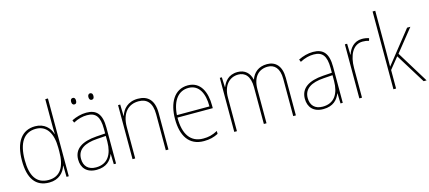

<svg xmlns="http://www.w3.org/2000/svg" viewBox="-57 -1281 4053 1812"><g transform="rotate(-15 1969.5 -375.0)"><path d="M251 10C347 10 397 -48 417 -110H419L421 0H443V-760H417V-526C417 -491 417 -457 419 -420H417C399 -482 346 -538 257 -538C127 -538 54 -438 54 -255C54 -83 118 10 251 10ZM251 -15C134 -15 81 -98 81 -255C81 -426 144 -513 258 -513C362 -513 417 -428 417 -284V-248C417 -103 367 -15 251 -15Z M646 -673C646 -656 652 -641 670 -641C689 -641 694 -655 694 -673C694 -690 689 -704 670 -704C652 -704 646 -689 646 -673ZM815 -673C815 -656 822 -641 839 -641C858 -641 864 -655 864 -673C864 -690 858 -704 839 -704C822 -704 815 -689 815 -673ZM757 -537C707 -537 658 -523 613 -501L623 -476C672 -502 715 -512 757 -512C841 -512 879 -467 879 -347V-301L791 -295C652 -285 569 -234 569 -129C569 -49 616 10 714 10C811 10 856 -42 878 -99H880L883 0H905V-353C905 -483 857 -537 757 -537ZM792 -271 879 -277V-220C878 -98 829 -14 714 -14C639 -14 597 -57 597 -129C597 -220 670 -263 792 -271Z M1261 -538C1161 -538 1111 -477 1092 -416H1090L1087 -528H1066V0H1092V-305C1092 -446 1163 -513 1261 -513C1342 -513 1391 -465 1391 -352V0H1417V-357C1417 -481 1360 -538 1261 -538Z M1749 -538C1615 -538 1551 -416 1551 -261C1551 -100 1615 10 1762 10C1818 10 1861 -1 1903 -23V-51C1851 -24 1815 -15 1762 -15C1640 -15 1576 -105 1577 -269H1922V-295C1922 -427 1873 -538 1749 -538ZM1749 -513C1851 -513 1897 -420 1896 -293H1578C1588 -438 1653 -513 1749 -513Z M2523 -538C2439 -538 2390 -493 2367 -430H2365C2351 -495 2307 -538 2235 -538C2143 -538 2105 -478 2086 -431H2084L2080 -528H2060V0H2086V-329C2086 -445 2148 -513 2235 -513C2299 -513 2349 -471 2349 -358V0H2375V-331C2375 -454 2436 -513 2523 -513C2587 -513 2636 -470 2636 -364V0H2662V-366C2662 -484 2605 -538 2523 -538Z M2972 -537C2922 -537 2873 -523 2828 -501L2838 -476C2887 -502 2930 -512 2972 -512C3056 -512 3094 -467 3094 -347V-301L3006 -295C2867 -285 2784 -234 2784 -129C2784 -49 2831 10 2929 10C3026 10 3071 -42 3093 -99H3095L3098 0H3120V-353C3120 -483 3072 -537 2972 -537ZM3007 -271 3094 -277V-220C3093 -98 3044 -14 2929 -14C2854 -14 2812 -57 2812 -129C2812 -220 2885 -263 3007 -271Z M3450 -536C3372 -536 3327 -478 3309 -420H3307L3304 -528H3282V0H3308V-290C3308 -410 3353 -510 3450 -510C3474 -510 3493 -507 3511 -501L3518 -525C3498 -532 3475 -536 3450 -536Z M3641 -376V-760H3615V0H3641V-181L3730 -291L3910 0H3939L3748 -311L3922 -528H3890L3688 -274C3670 -252 3659 -239 3640 -214C3641 -271 3641 -318 3641 -376Z"/></g></svg>

Font: Noto Sans Sinhala UI SemiCondensed Thin
Style: Regular
Weight: 100
Width: 4
Designer: Jelle Bosma - Monotype Design Team
Foundry: Monotype Imaging Inc.
Version: Version 2.006